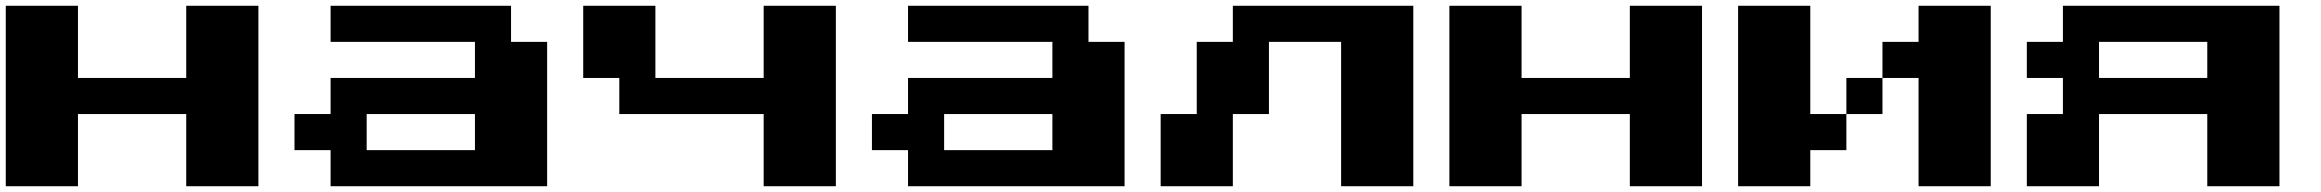

<svg xmlns="http://www.w3.org/2000/svg" viewBox="-20 -770 8040 665"><path d="M0 -437.5V-750H125H250V-625V-500H437.5H625V-625V-750H750H875V-437.5V-125H750H625V-250V-375H437.5H250V-250V-125H125H0Z M1125 -687.5V-750H1437.5H1750V-687.5V-625H1812.5H1875V-375V-125H1500H1125V-187.5V-250H1062.5H1000V-312.5V-375H1062.5H1125V-437.5V-500H1375H1625V-562.5V-625H1375H1125ZM1625 -312.5V-375H1437.5H1250V-312.5V-250H1437.5H1625Z M2000 -625V-750H2125H2250V-625V-500H2437.5H2625V-625V-750H2750H2875V-437.5V-125H2750H2625V-250V-375H2375H2125V-437.5V-500H2062.5H2000Z M3125 -687.5V-750H3437.5H3750V-687.5V-625H3812.5H3875V-375V-125H3500H3125V-187.5V-250H3062.5H3000V-312.5V-375H3062.5H3125V-437.5V-500H3375H3625V-562.5V-625H3375H3125ZM3625 -312.5V-375H3437.5H3250V-312.5V-250H3437.5H3625Z M4250 -687.5V-750H4562.5H4875V-437.5V-125H4750H4625V-375V-625H4500H4375V-500V-375H4312.5H4250V-250V-125H4125H4000V-250V-375H4062.5H4125V-500V-625H4187.5H4250Z M5000 -437.5V-750H5125H5250V-625V-500H5437.5H5625V-625V-750H5750H5875V-437.5V-125H5750H5625V-250V-375H5437.5H5250V-250V-125H5125H5000Z M6000 -437.5V-750H6125H6250V-562.5V-375H6312.5H6375V-437.5V-500H6437.5H6500V-562.5V-625H6562.5H6625V-687.5V-750H6750H6875V-437.5V-125H6750H6625V-312.5V-500H6562.5H6500V-437.5V-375H6437.5H6375V-312.5V-250H6312.5H6250V-187.5V-125H6125H6000Z M7125 -687.5V-750H7500H7875V-437.5V-125H7750H7625V-250V-375H7437.5H7250V-250V-125H7125H7000V-250V-375H7062.5H7125V-437.5V-500H7062.5H7000V-562.5V-625H7062.5H7125ZM7625 -562.5V-625H7437.5H7250V-562.5V-500H7437.5H7625Z"/></svg>

Font: Press Start 2P
Style: Regular
Weight: 500
Monospace: yes
Version: Version 2.14